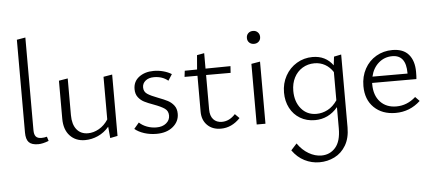

<svg xmlns="http://www.w3.org/2000/svg" viewBox="-60 -857 2908 1287"><g transform="rotate(-5 1394.0 -213.5)"><path d="M91 -82V-706L149 -716V-92Q149 -63 160.5 -49.5Q172 -36 198 -36Q216 -36 235 -41L244 -12Q203 4 173 4Q129 4 110 -16Q91 -36 91 -82Z M707 -418V-5L657 5L650 -72Q618 -34 575.5 -15Q533 4 488 4Q425 4 386.5 -37.5Q348 -79 348 -152V-408L408 -418V-171Q408 -109 435.5 -74.5Q463 -40 512 -40Q549 -40 585.5 -60.5Q622 -81 648 -121V-408Z M823 -42 857 -82Q878 -62 908.5 -50.5Q939 -39 973 -39Q1013 -39 1038 -59.5Q1063 -80 1063 -111Q1063 -142 1039.5 -158.5Q1016 -175 967 -193Q928 -207 904.5 -219Q881 -231 864.5 -252.5Q848 -274 848 -307Q848 -359 887.5 -388.5Q927 -418 986 -418Q1019 -418 1050.5 -409.5Q1082 -401 1106 -386L1079 -344Q1041 -376 984 -376Q949 -376 927.5 -358.5Q906 -341 906 -314Q906 -285 929 -269.5Q952 -254 1000 -236Q1040 -221 1064 -208.5Q1088 -196 1105 -174Q1122 -152 1122 -118Q1122 -66 1080 -31Q1038 4 969 4Q925 4 886.5 -8.5Q848 -21 823 -42Z M1532 -53Q1475 7 1402 7Q1345 7 1310.5 -27.5Q1276 -62 1276 -118V-360H1189L1194 -401L1277 -402L1285 -498L1334 -507V-403L1502 -405L1499 -360H1334V-128Q1334 -85 1355 -61.5Q1376 -38 1413 -38Q1463 -38 1503 -82Z M1628 -583Q1628 -603 1640.5 -615Q1653 -627 1673 -627Q1692 -627 1704.5 -614.5Q1717 -602 1717 -583Q1717 -564 1704.5 -552Q1692 -540 1673 -540Q1653 -540 1640.5 -552Q1628 -564 1628 -583ZM1643 -408 1702 -418V0H1643Z M2248 -418V72Q2248 144 2219 193Q2190 242 2142.5 265.5Q2095 289 2041 289Q1988 289 1940.5 265Q1893 241 1859 193L1898 150Q1930 196 1972.5 220.5Q2015 245 2058 245Q2115 245 2152 203Q2189 161 2189 74V-69Q2127 5 2035 5Q1979 5 1935.5 -21Q1892 -47 1868 -93Q1844 -139 1844 -197Q1844 -259 1872 -309.5Q1900 -360 1948.5 -389Q1997 -418 2055 -418Q2143 -418 2192 -350L2199 -408ZM2189 -115V-305Q2167 -339 2135 -357Q2103 -375 2064 -375Q2019 -375 1983 -353Q1947 -331 1927 -292Q1907 -253 1907 -203Q1907 -130 1946 -83Q1985 -36 2049 -36Q2088 -36 2124.5 -55Q2161 -74 2189 -115Z M2745 -62Q2674 4 2578 4Q2488 4 2433 -49.5Q2378 -103 2378 -194Q2378 -259 2406 -310Q2434 -361 2483 -389.5Q2532 -418 2592 -418Q2665 -418 2701.5 -375.5Q2738 -333 2738 -258Q2738 -225 2736 -210H2438V-201Q2438 -126 2478.5 -82.5Q2519 -39 2587 -39Q2659 -39 2717 -91ZM2444 -252H2680V-256Q2680 -377 2588 -377Q2535 -377 2496 -343Q2457 -309 2444 -252Z"/></g></svg>

Font: Ysabeau Infant Semilight
Style: Regular
Weight: 300
Designer: Christian Thalmann (Catharsis Fonts)
Version: Version 0.003